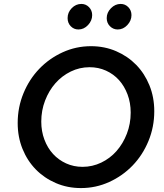

<svg xmlns="http://www.w3.org/2000/svg" viewBox="-20 -946 836 977"><path d="M765 -380Q765 -300 735.5 -228.5Q706 -157 655 -104Q604 -51 536 -20Q468 11 392 11Q323 11 264 -14.5Q205 -40 162 -84Q119 -128 94.5 -188.5Q70 -249 70 -320Q70 -400 99.5 -471.5Q129 -543 180 -596Q231 -649 299 -680Q367 -711 443 -711Q512 -711 571 -685.5Q630 -660 673 -616Q716 -572 740.5 -511.5Q765 -451 765 -380ZM645 -373Q645 -423 629 -465.5Q613 -508 585.5 -538.5Q558 -569 519.5 -586.5Q481 -604 436 -604Q385 -604 340 -582Q295 -560 262 -522.5Q229 -485 209.5 -434.5Q190 -384 190 -327Q190 -278 206 -235.5Q222 -193 250 -162.5Q278 -132 316.5 -114.5Q355 -97 400 -97Q450 -97 495 -118.5Q540 -140 573 -177.5Q606 -215 625.5 -265.5Q645 -316 645 -373ZM379 -796Q356 -796 340 -812.5Q324 -829 324 -854Q324 -883 345 -904.5Q366 -926 394 -926Q417 -926 433 -909.5Q449 -893 449 -869Q449 -841 428 -818.5Q407 -796 379 -796ZM579 -796Q556 -796 539.5 -812.5Q523 -829 523 -854Q523 -882 544.5 -904Q566 -926 594 -926Q617 -926 633 -909.5Q649 -893 649 -869Q649 -841 628 -818.5Q607 -796 579 -796Z"/></svg>

Font: Red Hat Text Medium
Style: Italic
Weight: 500
Italic angle: -12°
Designer: Pentagram / MCKL
Foundry: Pentagram / MCKL
Version: Version 1.003; Red Hat Text Medium Italic